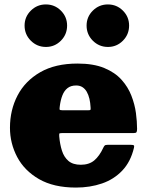

<svg xmlns="http://www.w3.org/2000/svg" viewBox="-20 -827 666 867"><path d="M467.5 -615Q507 -615 535 -643.2Q563 -671.5 563 -711.5Q563 -751 535 -779Q507 -807 467 -807Q427.5 -807 399.2 -779Q371 -751 371 -711.5Q371 -671.5 399.2 -643.2Q427.5 -615 467.5 -615ZM187.5 -615Q227 -615 255 -643.2Q283 -671.5 283 -711.5Q283 -751 255 -779Q227 -807 187 -807Q147.5 -807 119.2 -779Q91 -751 91 -711.5Q91 -671.5 119.2 -643.2Q147.5 -615 187.5 -615ZM25 -250Q25 -180 57.5 -118.2Q90 -56.5 156.2 -18.2Q222.5 20 323 20Q386.5 20 440.5 1.5Q494.5 -17 532.2 -56.8Q570 -96.5 585 -160Q587 -168.5 584.2 -170.8Q581.5 -173 571 -173H465Q456 -173 452.8 -169.8Q449.5 -166.5 447 -161Q429 -122 405.5 -102.5Q382 -83 345 -83Q309.5 -83 289.2 -100.2Q269 -117.5 259.8 -146.5Q250.5 -175.5 247.5 -211Q247 -220.5 247.8 -223.2Q248.5 -226 259 -226H582Q593.5 -226 596.2 -229.8Q599 -233.5 599 -245Q599 -277.5 593.8 -316.8Q588.5 -356 573.2 -395.2Q558 -434.5 528.5 -467.2Q499 -500 450.5 -520Q402 -540 330 -540Q229.5 -540 161.5 -500.8Q93.5 -461.5 59.2 -395.8Q25 -330 25 -250ZM263 -329Q250 -329 249.2 -332.8Q248.5 -336.5 250 -347.5Q253.5 -375.5 261.8 -396.5Q270 -417.5 285 -429.2Q300 -441 324 -441Q340.5 -441 352.2 -433.5Q364 -426 371.8 -412.5Q379.5 -399 383.8 -381Q388 -363 389 -342.5Q390 -332.5 388.2 -330.8Q386.5 -329 376 -329Z"/></svg>

Font: Besley Black
Style: Regular
Weight: 900
Designer: Owen Earl
Foundry: indestructible type*
Version: Version 2.001